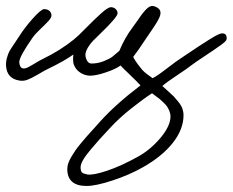

<svg xmlns="http://www.w3.org/2000/svg" viewBox="-42 -286 769 634"><path d="M706.1 -155.8Q705.1 -149.9 684.6 -135.3Q664.1 -120.6 634 -100.8Q604 -81.1 591.8 -71.8Q577.1 -60.1 542 -36.9Q506.8 -13.7 494.1 -2Q496.6 0.5 511.2 13.4Q525.9 26.4 531.5 32.2Q537.1 38.1 546.6 49.8Q556.2 61.5 560.1 72.3Q564 83 564 94.2Q564 141.1 528.6 185.8Q493.2 230.5 430.2 266.1Q386.7 291 330.6 309.6Q274.4 328.1 244.1 328.1Q180.2 328.1 180.2 272Q180.2 263.2 183.3 253.4Q186.5 243.7 193.6 231.7Q200.7 219.7 207.3 210.2Q213.9 200.7 226.1 186Q238.3 171.4 246.1 162.6Q253.9 153.8 268.8 137.5Q283.7 121.1 290 113.8Q341.3 57.1 421.9 -3.9Q412.1 -15.1 387.5 -38.6Q362.8 -62 356 -69.8Q341.8 -58.6 307.9 -47.1Q273.9 -35.6 253.9 -36.1Q236.8 -37.1 222.7 -46.4Q208.5 -55.7 202.1 -71.8Q197.8 -81.5 200.2 -106Q172.4 -85.4 111.8 -56.2Q103 -51.8 82.3 -39.6Q61.5 -27.3 48.3 -22.5Q35.2 -17.6 22 -20Q-19 -26.4 -22 -67.9Q-22.9 -81.5 -19 -95.2Q-15.1 -108.9 -11.2 -116.2Q-7.3 -123.5 4.4 -140.6Q16.1 -157.7 20 -164.1Q40 -195.8 67.1 -225.8Q94.2 -255.9 104 -255.9Q113.8 -255.9 120.6 -250.5Q127.4 -245.1 127.9 -235.8Q128.4 -228 117.9 -216.6Q107.4 -205.1 90.8 -189.5Q74.2 -173.8 65.9 -162.1Q24.4 -102.5 22 -84Q21 -76.2 24.4 -68.4Q27.8 -60.5 34.2 -60.1Q41 -59.1 50.3 -63.7Q59.6 -68.4 74.7 -77.6Q89.8 -86.9 100.1 -91.8Q156.7 -119.1 202.1 -155.8Q213.9 -165 241.5 -193.1Q269 -221.2 291.7 -241.7Q314.5 -262.2 324.2 -262.2Q333.5 -262.2 339.8 -256.3Q346.2 -250.5 346.2 -242.2Q346.2 -229.5 288.1 -173.8Q272 -158.2 264.4 -150.4Q256.8 -142.6 249.3 -130.6Q241.7 -118.7 240.2 -107.9Q239.3 -97.2 244.9 -86.7Q250.5 -76.2 259.8 -76.2Q280.8 -76.2 300.5 -84Q320.3 -91.8 329.3 -98.9Q338.4 -106 352.1 -118.2Q370.1 -161.6 396 -195.8Q400.9 -202.1 409.7 -214.8Q418.5 -227.5 424.1 -235.4Q429.7 -243.2 437.3 -251.7Q444.8 -260.3 451.4 -263.7Q458 -267.1 463.9 -266.1Q475.1 -263.7 482.2 -257.1Q489.3 -250.5 487.8 -240.2Q487.3 -235.4 484.6 -229Q481.9 -222.7 476.8 -213.9Q471.7 -205.1 467.3 -198.7Q462.9 -192.4 455.3 -180.9Q447.8 -169.4 443.8 -164.1Q412.6 -116.7 397.9 -98.1Q401.4 -88.4 423.8 -60.1Q428.2 -54.2 434.8 -48.3Q441.4 -42.5 451.4 -35.4Q461.4 -28.3 461.9 -27.8Q476.6 -34.7 508.5 -59.6Q540.5 -84.5 567.9 -102.1Q599.1 -123 612.1 -131.6Q625 -140.1 645 -152.8Q665 -165.5 675 -170.4Q685.1 -175.3 689.9 -175.8Q699.7 -176.3 703.6 -170.9Q707.5 -165.5 706.1 -155.8ZM521 98.1Q521 89.8 517.6 81.3Q514.2 72.8 510.3 66.7Q506.3 60.5 497.8 52.5Q489.3 44.4 485.6 41.3Q481.9 38.1 471.4 30.5Q460.9 22.9 460 22Q432.6 39.6 391.8 71.8Q351.1 104 319.8 138.2Q297.4 162.1 285.6 175.3Q273.9 188.5 256.6 209Q239.3 229.5 231.4 243.9Q223.6 258.3 224.1 268.1Q224.6 279.8 229 283.7Q233.4 287.6 246.1 290Q264.6 293.5 311.5 277.8Q358.4 262.2 416 230Q456.5 207 488.8 168.2Q521 129.4 521 98.1Z"/></svg>

Font: Gogol
Style: Regular
Weight: 400
Italic angle: -48°
Designer: Gennady Fridman
Foundry: ParaType Ltd
Version: Version 1.001